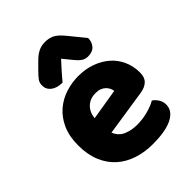

<svg xmlns="http://www.w3.org/2000/svg" viewBox="-217 -856 983 983"><g transform="rotate(-45 274.5 -364.5)"><path d="M198 -176Q212 -140 245 -125.5Q278 -111 319 -111Q361 -111 399 -121.5Q437 -132 460 -146Q476 -136 487 -118Q498 -100 498 -80Q498 -55 484 -37Q470 -19 444.5 -7Q419 5 384 10.5Q349 16 307 16Q248 16 197.5 -0.5Q147 -17 110 -50Q73 -83 52 -133Q31 -183 31 -250Q31 -316 52.5 -363.5Q74 -411 109.5 -441.5Q145 -472 190 -486.5Q235 -501 282 -501Q335 -501 378.5 -485Q422 -469 453.5 -441Q485 -413 502 -374Q519 -335 519 -289Q519 -255 500 -237Q481 -219 447 -214ZM283 -377Q245 -377 219.5 -354Q194 -331 189 -289L359 -317Q358 -327 353 -337.5Q348 -348 339 -357Q330 -366 316 -371.5Q302 -377 283 -377ZM283 -626Q270 -611 259.5 -600Q249 -589 240 -578.5Q231 -568 222 -557.5Q213 -547 202 -534Q163 -534 140 -551.5Q117 -569 117 -598Q117 -618 128 -632.5Q139 -647 161 -669L195 -703Q214 -722 235.5 -733.5Q257 -745 286 -745Q312 -745 334 -735Q356 -725 385 -690L456 -603Q456 -575 439.5 -555.5Q423 -536 389 -536Q369 -536 354 -546.5Q339 -557 323 -577Z"/></g></svg>

Font: Baloo Bhaina 2 ExtraBold
Style: Regular
Weight: 800
Designer: Yesha Goshar, Manish Minz, Shuchita Grover and Ek Type
Foundry: Ek Type
Version: Version 1.640;hotconv 1.0.111;makeotfexe 2.5.65597; ttfautoh